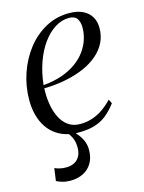

<svg xmlns="http://www.w3.org/2000/svg" viewBox="-111 -583 642 855"><g transform="rotate(-15 210.0 -155.0)"><path d="M106.5 207Q85 207 68.8 202Q52.5 197 42.5 191.5L50.5 134Q61.5 139 74.2 142Q87 145 103 145Q125 145 141 136.5Q157 128 165.8 111.8Q174.5 95.5 174.5 73Q174.5 52 169.2 36.2Q164 20.5 153 5Q121 -2 96.5 -18.5Q72 -35 55.2 -59.8Q38.5 -84.5 29.8 -116.5Q21 -148.5 21 -186Q21 -249.5 41 -308.5Q61 -367.5 97.2 -414.2Q133.5 -461 183 -488.2Q232.5 -515.5 292 -515.5Q328.5 -515.5 354 -503.5Q379.5 -491.5 393 -469.5Q406.5 -447.5 406.5 -417Q406.5 -380.5 391.5 -350.2Q376.5 -320 349 -296.5Q321.5 -273 283.5 -256.5Q245.5 -240 199 -230.8Q152.5 -221.5 99.5 -220.5Q97.5 -184 103 -149.2Q108.5 -114.5 122 -86.5Q135.5 -58.5 158.2 -42Q181 -25.5 213.5 -25.5Q242.5 -25.5 268.2 -33.8Q294 -42 317.8 -58.2Q341.5 -74.5 363.5 -97.5L373 -78.5Q350.5 -48.5 325.5 -28.5Q300.5 -8.5 266.5 1Q232.5 10.5 183 9Q200 27 210.5 48Q221 69 221 95Q221 130.5 206.2 155.8Q191.5 181 165.5 194Q139.5 207 106.5 207ZM100 -235Q150 -239.5 188.2 -253.2Q226.5 -267 254.2 -287.5Q282 -308 299.5 -332.8Q317 -357.5 325.5 -384.5Q334 -411.5 334 -438Q334 -463 323.5 -479Q313 -495 286.5 -495Q253 -495 222 -475.8Q191 -456.5 165.5 -421.5Q140 -386.5 123 -339Q106 -291.5 100 -235Z"/></g></svg>

Font: Merriweather 144pt Light
Style: Italic
Weight: 300
Italic angle: -7.8°
Version: Version 2.101